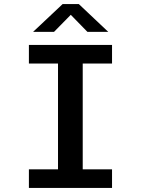

<svg xmlns="http://www.w3.org/2000/svg" viewBox="-20 -920 690 940"><path d="M121.5 0V-91H264V-609H121.5V-700H528.5V-609H385V-91H528.5V0ZM142 -764 286.5 -900H366L510 -764H408L326.5 -847.5L244.5 -764Z"/></svg>

Font: Trispace Medium
Style: Regular
Weight: 500
Designer: Tyler Finck
Foundry: Etcetera Type Company
Version: Version 1.210; ttfautohint (v1.8.3)